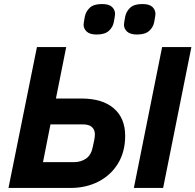

<svg xmlns="http://www.w3.org/2000/svg" viewBox="-20 -931 968 951"><path d="M22 0 163 -698H308L257 -443H383Q487 -443 543.5 -394.5Q600 -346 600 -258Q600 -180 565 -122Q530 -64 468.5 -32Q407 0 328 0ZM193 -128H347Q380 -128 405.5 -145Q431 -162 439 -201Q444 -222 447 -238.5Q450 -255 450 -265Q450 -288 435.5 -301.5Q421 -315 389 -315H230ZM643 0 783 -698H928L788 0ZM459 -760Q425 -760 409.5 -774.5Q394 -789 394 -809Q394 -814 395.5 -822Q397 -830 400 -848Q405 -874 424.5 -892.5Q444 -911 485 -911Q520 -911 535 -896.5Q550 -882 550 -862Q550 -857 548.5 -849Q547 -841 544 -823Q540 -798 520 -779Q500 -760 459 -760ZM659 -760Q625 -760 609.5 -774.5Q594 -789 594 -809Q594 -814 595.5 -822Q597 -830 600 -848Q605 -874 624.5 -892.5Q644 -911 685 -911Q720 -911 735 -896.5Q750 -882 750 -862Q750 -857 748.5 -849Q747 -841 744 -823Q740 -798 720 -779Q700 -760 659 -760Z"/></svg>

Font: IBM Plex Sans
Style: Italic
Weight: 400
Italic angle: -11.31°
Designer: Mike Abbink, Paul van der Laan, Pieter van Rosmalen
Foundry: Bold Monday
Version: Version 3.201